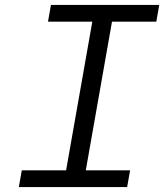

<svg xmlns="http://www.w3.org/2000/svg" viewBox="-20 -760 667 780"><path d="M248.5 -68 355 -672H175L187 -740H627L615 -672H435L328.5 -68H508.5L496.5 0H56.5L68.5 -68Z"/></svg>

Font: JuliaMono BoldItalic
Style: Regular
Weight: 700
Italic angle: -9°
Monospace: yes
Designer: cormullion
Foundry: corm
Version: Version 0.049; ttfautohint (v1.8.4)